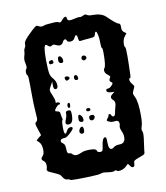

<svg xmlns="http://www.w3.org/2000/svg" viewBox="-85 -754 778 902"><g transform="rotate(-10 304.5 -303.5)"><path d="M329 -574Q327 -590 322 -590Q318 -590 312 -578Q307 -565 289 -565Q278 -565 275 -573Q272 -581 266 -579.5Q260 -578 256 -569Q250 -556 237 -556Q231 -556 221 -561Q209 -568 201 -561Q193 -555 184 -564Q178 -570 174 -570Q163 -570 163 -502V-496Q164 -449 167 -434.5Q170 -420 181 -408Q195 -392 195 -373Q195 -357 184 -357Q174 -357 174 -376V-394L167 -382Q156 -363 156 -357Q156 -348 164 -332Q173 -310 173 -302Q173 -301 173 -299Q172 -295 173.5 -294Q175 -293 180 -294Q190 -294 192 -289Q194 -283 187 -283Q182 -283 173 -273Q164 -263 164 -257Q164 -254 176 -252Q187 -251 187 -235Q187 -231 189 -223.5Q191 -216 191.5 -212.5Q192 -209 189 -206Q186 -204 186 -173Q186 -143 193 -143Q197 -143 203 -156Q210 -169 222 -169Q231 -169 231 -163Q231 -157 213 -140.5Q195 -124 188 -124Q165 -124 165 -112Q165 -106 174 -100Q184 -94 184 -72Q184 -49 193 -49Q204 -49 209 -42Q216 -35 226 -35Q235 -35 251 -42Q263 -49 293 -49Q322 -49 324 -39Q326 -30 339 -30Q347 -30 350 -34.5Q353 -39 355 -57Q360 -94 373 -94Q375 -94 377 -92Q380 -89 380 -66Q380 -35 394 -35Q400 -35 406 -41Q416 -49 434 -49Q462 -49 462 -79Q462 -95 454 -111Q448 -124 450 -135Q454 -144 450 -153Q448 -163 430 -160Q414 -158 403 -164Q395 -168 394.5 -170Q394 -172 399 -178Q407 -188 407 -192Q407 -196 409.5 -197.5Q412 -199 415.5 -197Q419 -195 420 -191Q424 -182 430.5 -184Q437 -186 439 -197Q440 -207 447 -231Q452 -251 442 -259Q433 -266 433 -274Q433 -281 444 -289L454 -297H444Q417 -297 417 -310Q417 -317 426 -317Q436 -317 445 -328Q452 -335 452 -338Q452 -341 446 -345Q436 -351 443 -362Q446 -367 446.5 -369.5Q447 -372 444.5 -374.5Q442 -377 436 -382Q423 -391 423 -404Q423 -411 427 -415Q435 -425 435 -486Q435 -508 432 -509Q428 -510 428 -533V-538Q428 -556 424.5 -573Q421 -590 417 -590Q412 -590 410 -578Q408 -570 403 -567.5Q398 -565 379 -564Q351 -562 340 -560Q334 -559 332 -561.5Q330 -564 329 -574ZM270 -671Q280 -684 288 -684Q293 -684 293 -678Q293 -664 307 -664Q313 -664 328 -667.5Q343 -671 348 -671H352Q359 -669 371 -675Q382 -681 389 -675Q396 -670 410 -670H415Q458 -670 478 -650Q519 -610 529 -609Q538 -608 537 -590Q536 -573 546 -566L557 -558L547 -545Q536 -531 536 -507Q536 -497 540 -494Q543 -492 543 -452Q543 -436 542.5 -415Q542 -394 541.5 -379.5Q541 -365 541 -364Q541 -347 536 -347Q532 -347 532 -341Q532 -331 542 -319Q550 -309 550 -307Q550 -303 544 -291Q538 -279 538 -274Q538 -269 544 -257Q557 -233 557 -165Q557 -128 551 -113Q546 -98 551 -91Q553 -85 553 -77Q553 -64 548.5 -35.5Q544 -7 544 -2Q544 12 540 16Q536 20 515 27Q496 34 491.5 37.5Q487 41 487 50Q487 67 478 67Q471 67 466 59L457 47L446 58Q429 73 409 73Q402 73 400 70Q398 65 388 70Q384 72 376 72Q370 72 354 70Q346 68 337 68Q332 68 322 71Q312 74 300 74Q299 74 283 75Q267 76 245 76.5Q223 77 208 77Q178 77 176 74Q174 70 163 70Q153 70 144 56Q139 46 131 41Q123 36 93 23Q74 16 77 6Q80 -1 80 -10Q80 -27 70 -34Q55 -44 68 -57Q77 -64 77 -86Q77 -112 65 -124L54 -135L66 -146L79 -156L69 -186Q62 -206 62 -213Q62 -218 68 -222Q74 -226 74 -239Q74 -241 72 -269Q69 -304 69 -375V-395Q69 -440 65 -444Q60 -447 60 -459Q60 -470 65 -475Q70 -480 65 -503Q63 -510 63 -519Q63 -526 66.5 -537.5Q70 -549 70 -558Q70 -566 74.5 -572.5Q79 -579 79 -586V-593Q79 -606 112 -637Q141 -666 148 -666Q149 -666 157 -662Q164 -658 170 -658Q174 -658 182.5 -661Q191 -664 197 -664Q200 -664 214.5 -665.5Q229 -667 236 -667Q249 -667 252 -664Q261 -658 270 -671ZM227 -474Q219 -477 219 -489Q219 -506 228 -506Q234 -506 240 -494Q242 -490 242 -483Q242 -473 233 -473Q229 -473 227 -474ZM181 -493Q193 -498 195 -489Q199 -476 183 -476Q175 -476 174.5 -483.5Q174 -491 181 -493ZM330 -484Q333 -491 341.5 -489.5Q350 -488 352 -480Q353 -473 345 -469Q337 -465 332 -470Q326 -476 330 -484ZM235 -398Q233 -407 243 -407Q252 -407 256 -401.5Q260 -396 253 -391Q238 -381 235 -398ZM282 -404Q286 -408 291 -404.5Q296 -401 297 -393Q298 -382 289 -382Q281 -382 278.5 -390Q276 -398 282 -404ZM234 -260H233Q232 -259 231 -259Q225 -259 225 -270Q225 -283 234 -283Q238 -283 238 -273Q238 -263 234 -260ZM226 -248Q234 -248 236 -244Q238 -240 238 -225Q238 -183 216 -183Q202 -183 202 -193Q202 -198 207 -211Q212 -224 212 -229Q212 -231 212 -234Q212 -240 212.5 -242Q213 -244 216 -246Q219 -248 226 -248ZM308 -235Q308 -243 318 -243Q328 -243 328 -235Q328 -228 318 -228Q308 -228 308 -235ZM267 -215Q268 -219 272 -219Q277 -219 282.5 -211Q288 -203 288 -194Q288 -183 277 -184Q265 -186 265 -198Q265 -211 267 -215ZM317 -202Q318 -207 327.5 -208Q337 -209 340 -204Q344 -198 339.5 -190.5Q335 -183 328 -183Q321 -183 317.5 -188.5Q314 -194 317 -202ZM262 -133Q259 -136 259 -141Q259 -148 264 -155Q269 -162 274 -162Q282 -162 282 -144Q282 -129 270 -129Q266 -129 262 -133Z"/></g></svg>

Font: Senatorium Sm3
Style: Regular
Weight: 400
Designer: crossinguard
Version: Version 001.006